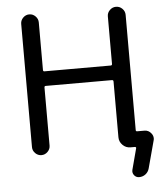

<svg xmlns="http://www.w3.org/2000/svg" viewBox="-59 -807 860 998"><g transform="rotate(-5 371.0 -308.5)"><path d="M176.8 -709V-460.9Q176.8 -453.1 183.6 -453.1H529.3Q537.1 -453.1 537.1 -460.9V-709Q537.1 -727.5 550.8 -741.2Q564.5 -754.9 583.5 -754.9Q602.5 -754.9 616.2 -741.2Q629.9 -727.5 629.9 -709V-107.4Q629.9 -100.6 636.7 -100.6H674.8Q696.3 -100.6 710 -83Q719.7 -71.3 719.7 -56.6Q719.7 -50.8 717.8 -44.9L679.7 96.7Q674.8 115.2 660.2 126.5Q645.5 137.7 627 137.7Q610.4 137.7 600.6 125Q590.8 112.3 594.7 96.7L624 -13.7Q625 -15.6 623 -18.1Q621.1 -20.5 619.1 -20.5H594.7Q571.3 -20.5 554.2 -37.6Q537.1 -54.7 537.1 -78.1V-369.1Q537.1 -377 529.3 -377H183.6Q176.8 -377 176.8 -369.1V-66.4Q176.8 -47.9 163.1 -34.2Q149.4 -20.5 130.9 -20.5Q112.3 -20.5 98.6 -34.2Q85 -47.9 85 -66.4V-709Q85 -727.5 98.6 -741.2Q112.3 -754.9 130.9 -754.9Q149.4 -754.9 163.1 -741.2Q176.8 -727.5 176.8 -709Z"/></g></svg>

Font: Gen Jyuu Gothic P Regular
Style: Regular
Weight: 400
Designer: [Source Han Sans]
Ryoko NISHIZUKA  (kana & ideographs); Paul D. Hunt (Latin, Greek & Cyrillic); Wenlong ZHANG  (bopomofo
Version: Version 1.002.20150607